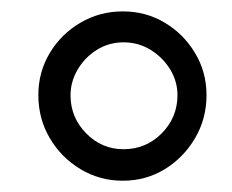

<svg xmlns="http://www.w3.org/2000/svg" viewBox="-20 -672 407 337"><path d="M195.5 -354.8Q155 -354.8 121.3 -375.1Q87.5 -395.4 67.4 -429.5Q47.3 -463.7 47.3 -505.1Q47.3 -545.6 67.4 -579Q87.5 -612.5 121.3 -632.2Q155 -652 195.5 -652Q236.1 -652 269.1 -632.2Q302.2 -612.5 322.3 -579Q342.5 -545.6 342.5 -505.1Q342.5 -463.6 322.3 -429.4Q302.2 -395.2 269.1 -375Q236.1 -354.8 195.5 -354.8ZM196.8 -410.1Q236.3 -410.1 263.9 -438Q291.5 -466 291.5 -505.1Q291.5 -528.9 278.8 -550Q266 -571 244.5 -584.4Q222.9 -597.7 197 -597.7Q171.1 -597.7 149.8 -584.4Q128.6 -571 116.2 -549.7Q103.8 -528.5 103.8 -504.7Q103.8 -466 131.2 -438Q158.5 -410.1 196.8 -410.1Z"/></svg>

Font: Briem Hand Thin
Style: Regular
Weight: 100
Designer: Gunnlaugur SE Briem, Eben Sorkin
Foundry: Sorkin Type Co.
Version: Version 1.003